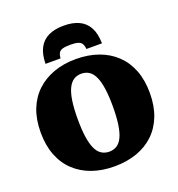

<svg xmlns="http://www.w3.org/2000/svg" viewBox="-168 -1098 1163 1253"><g transform="rotate(-20 414.0 -471.5)"><path d="M414 -960Q351 -960 308 -939.5Q265 -919 242 -876.5Q219 -834 218 -766H322Q324 -790 332 -803.5Q340 -817 359 -822.5Q378 -828 411 -828Q445 -828 464 -822.5Q483 -817 491.5 -803.5Q500 -790 502 -766H610Q609 -834 586 -876.5Q563 -919 520 -939.5Q477 -960 414 -960ZM414 17Q329 17 259.5 -7.5Q190 -32 139.5 -79.5Q89 -127 62 -196.5Q35 -266 35 -355Q35 -445 62 -514Q89 -583 139.5 -630.5Q190 -678 259.5 -703Q329 -728 414 -728Q499 -728 569 -703Q639 -678 689 -630.5Q739 -583 766 -514Q793 -445 793 -355Q793 -266 766 -196.5Q739 -127 689 -79.5Q639 -32 569 -7.5Q499 17 414 17ZM414 -85Q445 -85 468 -100Q491 -115 506 -147.5Q521 -180 528.5 -231.5Q536 -283 536 -355Q536 -428 528.5 -479.5Q521 -531 506 -563.5Q491 -596 468 -611Q445 -626 414 -626Q384 -626 361 -611Q338 -596 322.5 -563.5Q307 -531 299.5 -479.5Q292 -428 292 -355Q292 -283 299.5 -231.5Q307 -180 322 -147.5Q337 -115 360.5 -100Q384 -85 414 -85Z"/></g></svg>

Font: Roboto Serif 20pt Black
Style: Regular
Weight: 900
Version: Version 1.008